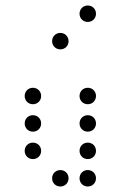

<svg xmlns="http://www.w3.org/2000/svg" viewBox="-20 -700 440 700"><path d="M300 -620C317 -620 330 -633 330 -650C330 -667 317 -680 300 -680C283 -680 270 -667 270 -650C270 -633 283 -620 300 -620ZM200 -520C217 -520 230 -533 230 -550C230 -567 217 -580 200 -580C183 -580 170 -567 170 -550C170 -533 183 -520 200 -520ZM100 -320C117 -320 130 -333 130 -350C130 -367 117 -380 100 -380C83 -380 70 -367 70 -350C70 -333 83 -320 100 -320ZM300 -320C317 -320 330 -333 330 -350C330 -367 317 -380 300 -380C283 -380 270 -367 270 -350C270 -333 283 -320 300 -320ZM100 -220C117 -220 130 -233 130 -250C130 -267 117 -280 100 -280C83 -280 70 -267 70 -250C70 -233 83 -220 100 -220ZM300 -220C317 -220 330 -233 330 -250C330 -267 317 -280 300 -280C283 -280 270 -267 270 -250C270 -233 283 -220 300 -220ZM100 -120C117 -120 130 -133 130 -150C130 -167 117 -180 100 -180C83 -180 70 -167 70 -150C70 -133 83 -120 100 -120ZM300 -120C317 -120 330 -133 330 -150C330 -167 317 -180 300 -180C283 -180 270 -167 270 -150C270 -133 283 -120 300 -120ZM200 -20C217 -20 230 -33 230 -50C230 -67 217 -80 200 -80C183 -80 170 -67 170 -50C170 -33 183 -20 200 -20ZM300 -20C317 -20 330 -33 330 -50C330 -67 317 -80 300 -80C283 -80 270 -67 270 -50C270 -33 283 -20 300 -20Z"/></svg>

Font: TINY 5x3 60
Style: Regular
Weight: 150
Designer: Jack Halten Fahnestock
Foundry: Velvetyne Type Foundry
Version: Version 1.002;hotconv 1.0.109;makeotfexe 2.5.65596